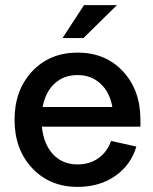

<svg xmlns="http://www.w3.org/2000/svg" viewBox="-20 -724 601 752"><path d="M530 -255V-228H144Q151 -159 188 -119.5Q225 -80 284 -80Q331 -80 365.5 -104.5Q400 -129 415 -172L514 -150Q493 -78 431.5 -35Q370 8 284 8Q175 8 106 -65.5Q37 -139 37 -255Q37 -371 106 -444.5Q175 -518 284 -518Q393 -518 461.5 -444.5Q530 -371 530 -255ZM147 -305H420Q410 -363 373.5 -396.5Q337 -430 284 -430Q230 -430 194 -397Q158 -364 147 -305ZM225 -575 309 -704H438L307 -575Z"/></svg>

Font: LT Superior Semi-bold
Style: Regular
Weight: 600
Designer: Daniel Lyons
Foundry: LyonsType
Version: Version 1.0